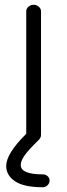

<svg xmlns="http://www.w3.org/2000/svg" viewBox="-20 -563 283 805"><path d="M159 222Q80 222 43 197Q6 172 6 133Q6 81 90 -2V-515Q90 -527 99.5 -535Q109 -543 121 -543Q133 -543 142.5 -535Q152 -527 152 -515V3Q152 14 142 24Q98 67 82.5 89.5Q67 112 67 129Q67 168 159 168Q171 168 179.5 175.5Q188 183 188 194Q188 205 179.5 213.5Q171 222 159 222Z"/></svg>

Font: Hoogli Medium
Style: Regular
Weight: 500
Designer: Anand Singh Naorem
Foundry: Brand New Type
Version: Version 1.00 b007